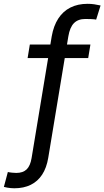

<svg xmlns="http://www.w3.org/2000/svg" viewBox="-103 -778 551 1015"><path d="M375 -542.5 363.3 -471.2H43L54.7 -542.5ZM-27.3 217.3Q-37.6 217.3 -46.9 216.3Q-56.2 215.3 -64.7 213.9Q-73.2 212.4 -82.5 210L-61.5 131.3Q-54.2 133.3 -39.3 134.8Q-24.4 136.2 -17.1 136.2Q18.1 136.2 37.6 117.7Q57.1 99.1 64 57.6L170.4 -585.9Q180.2 -641.6 205.1 -679.9Q230 -718.3 269 -738Q308.1 -757.8 359.9 -757.8Q377.9 -757.8 394.8 -755.4Q411.6 -752.9 428.7 -749L405.3 -674.3Q397 -676.3 379.6 -677Q362.3 -677.7 348.1 -677.7Q309.6 -677.7 287.8 -655.5Q266.1 -633.3 258.3 -585.9L151.9 57.1Q143.1 109.4 119.9 145Q96.7 180.7 59.6 199Q22.5 217.3 -27.3 217.3Z"/></svg>

Font: Inter 16pt
Style: Italic
Weight: 400
Italic angle: -9.3988°
Version: Version 4.001;git-66647c0bb